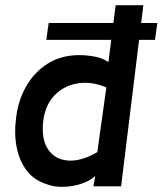

<svg xmlns="http://www.w3.org/2000/svg" viewBox="-20 -720 628 742"><path d="M161 -8Q112 -23 83.5 -60.5Q55 -98 44.5 -150.5Q34 -203 42 -263Q50 -332 81.5 -387Q113 -442 165 -474.5Q217 -507 287 -507Q314 -507 345 -501.5Q376 -496 399 -480L427 -700H534L448 0H341L348 -40Q328 -21 295 -10Q262 1 225.5 2Q189 3 161 -8ZM356 -132 391 -382Q335 -406 282 -398Q229 -390 192 -353Q155 -316 147 -252Q139 -182 166 -142.5Q193 -103 243.5 -99.5Q294 -96 356 -132ZM579 -566H159L168 -631H588Z"/></svg>

Font: Kulim Park SemiBold
Style: Italic
Weight: 600
Italic angle: -8°
Designer: Noponies / Dale Sattler
Foundry: Noponies
Version: Version 1.000; ttfautohint (v1.8.3)